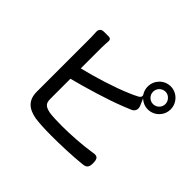

<svg xmlns="http://www.w3.org/2000/svg" viewBox="-179 -1062 1338 1338"><g transform="rotate(45 490.0 -393.0)"><path d="M854 -738C865 -727 872 -712 872 -695C872 -662 845 -634 811 -634C777 -634 750 -662 750 -695C750 -712 757 -727 767 -738C779 -750 795 -757 811 -757C828 -757 843 -750 854 -738ZM279 -556V-659C279 -679 281 -702 282 -724C284 -739 275 -749 259 -749H227H213C187 -749 172 -733 175 -706C176 -688 177 -671 177 -659C177 -603 177 -225 177 -123C177 -40 222 -1 302 14C343 20 402 23 463 23C554 23 674 19 764 9C798 5 807 -12 807 -46C807 -90 796 -107 753 -98C668 -84 551 -77 468 -77C421 -77 375 -79 346 -83C300 -93 279 -105 279 -152V-352C403 -384 567 -433 672 -475C690 -482 711 -491 731 -499C758 -510 767 -535 756 -562L734 -613C754 -594 781 -582 811 -582C873 -582 924 -632 924 -695C924 -758 873 -809 811 -809C749 -809 698 -758 698 -695C698 -675 703 -656 712 -640C724 -624 721 -611 703 -600C681 -588 659 -578 637 -569C542 -528 395 -482 279 -454Z"/></g></svg>

Font: GenSenRounded2 TW M
Style: Regular
Weight: 500
Version: Version 2.100;PS 2.1;hotconv 16.6.51;makeotf.lib2.5.65220 DE